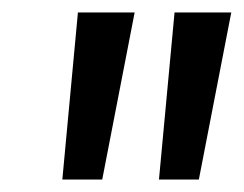

<svg xmlns="http://www.w3.org/2000/svg" viewBox="-20 -701 391 308"><path d="M80 -413H144L196 -681H105ZM235 -413H299L351 -681H260Z"/></svg>

Font: Ronzino Oblique
Style: Italic
Weight: 400
Italic angle: -8°
Designer: Nunzio Mazzaferro
Foundry: Collletttivo
Version: Version 1.000;Glyphs 3.3 (3337)